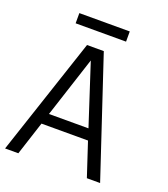

<svg xmlns="http://www.w3.org/2000/svg" viewBox="-170 -877 857 977"><g transform="rotate(20 258.5 -388.0)"><path d="M485.8 0H414.1L354 -182.1H102.1L43 0H-28.8L183.1 -637.2H273.9ZM335 -241.2 228 -569.8 121.1 -241.2ZM363.8 -721.2H90.8V-776.4H363.8Z"/></g></svg>

Font: Anonymous Pro
Style: Regular
Weight: 400
Monospace: yes
Designer: Mark Simonson
Version: Version 1.002